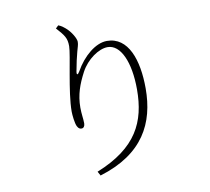

<svg xmlns="http://www.w3.org/2000/svg" viewBox="-91 -907 1183 1081"><g transform="rotate(-10 500.0 -367.0)"><path d="M294 -789C336 -742 350 -725 350 -678C350 -629 300 -426 300 -313C300 -293 305 -245 314 -227C322 -211 331 -209 339 -209C350 -209 358 -219 358 -235C358 -262 352 -289 352 -326C352 -400 374 -458 407 -521C442 -587 511 -635 562 -635C636 -635 684 -529 684 -372C684 -187 619 -48 385 46L398 70C651 -7 733 -171 733 -369C733 -532 686 -670 564 -670C499 -670 426 -608 382 -529C370 -508 362 -509 366 -531C375 -578 381 -608 390 -640C396 -664 402 -676 402 -694C402 -712 379 -754 348 -780C336 -790 329 -796 310 -804Z"/></g></svg>

Font: Noto Serif CJK HK ExtraLight
Style: Regular
Weight: 200
Designer: Ryoko NISHIZUKA 西塚涼子 (kana & ideographs); Frank Grießhammer (Latin, Greek & Cyrillic); Wenlong ZHANG 张文龙 (bopomofo); San
Foundry: Adobe
Version: Version 2.001;hotconv 1.1.0;makeotfexe 2.6.0